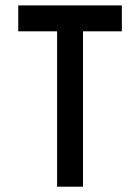

<svg xmlns="http://www.w3.org/2000/svg" viewBox="-20 -704 528 724"><path d="M48.8 -683.6H439.5V-585.9H293V0H195.3V-585.9H48.8Z"/></svg>

Font: BabelStone Runic Beowulf
Style: Regular
Weight: 400
Designer: Andrew West
Foundry: BabelStone
Version: Version 7.004;November 9, 2023